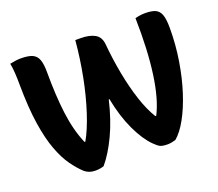

<svg xmlns="http://www.w3.org/2000/svg" viewBox="-119 -875 1189 1049"><g transform="rotate(-20 475.0 -350.0)"><path d="M30 -700Q49 -704 64.5 -706Q80 -708 93 -708Q137 -708 160.5 -697.5Q184 -687 193.5 -661Q203 -635 203 -589Q203 -452 216.5 -346.5Q230 -241 265 -160H270Q302 -216 330.5 -303.5Q359 -391 379 -493.5Q399 -596 408 -700H438Q490 -700 521 -682.5Q552 -665 556 -622Q564 -532 580.5 -445.5Q597 -359 621 -285.5Q645 -212 677 -160H682Q724 -241 743 -378Q762 -515 758 -700Q788 -708 816 -708Q854 -708 875.5 -698.5Q897 -689 906.5 -663Q916 -637 916 -586Q916 -489 901 -396.5Q886 -304 860.5 -225Q835 -146 802.5 -87.5Q770 -29 735 0Q725 3 712.5 5.5Q700 8 689 8Q659 8 645.5 1.5Q632 -5 611 -26Q568 -69 531 -147.5Q494 -226 473 -333H469Q443 -222 403 -137.5Q363 -53 318 0Q311 3 298 5.5Q285 8 268 8Q249 8 234 2.5Q219 -3 208 -12Q177 -40 147 -82Q117 -124 93 -188Q69 -252 54.5 -346Q40 -440 39 -573Q39 -609 37 -642Q35 -675 30 -700Z"/></g></svg>

Font: Recursive Sn Csl St XBd
Style: Regular
Weight: 800
Version: Version 1.085;hotconv 1.1.0;makeotfexe 2.6.0; ttfautohint (v